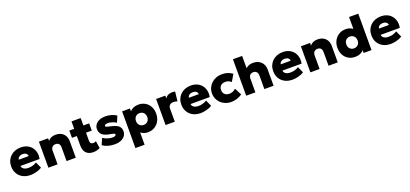

<svg xmlns="http://www.w3.org/2000/svg" viewBox="48 -2038 7624 3566"><g transform="rotate(-20 3860.0 -255.0)"><path d="M312 15Q226 15 161.5 -19.2Q97 -53.5 61.2 -114.8Q25.5 -176 25.5 -258Q25.5 -318 46.5 -367.8Q67.5 -417.5 105.5 -453.8Q143.5 -490 195.2 -510Q247 -530 309 -530Q378.5 -530 432.2 -505.8Q486 -481.5 521 -437.8Q556 -394 569.2 -335.5Q582.5 -277 569 -208H190Q191.5 -182.5 207.8 -163.5Q224 -144.5 252 -133.8Q280 -123 316.5 -123Q363 -123 403.5 -134.2Q444 -145.5 483 -170L538 -48.5Q514.5 -30.5 476.2 -16.2Q438 -2 394.5 6.5Q351 15 312 15ZM201.5 -328H397Q396.5 -361 371.2 -381Q346 -401 304 -401Q261.5 -401 233.2 -381Q205 -361 201.5 -328Z M667 0V-515H849V-464Q876.5 -498.5 914.5 -514.2Q952.5 -530 995.5 -530Q1069 -530 1116 -501.5Q1163 -473 1185.8 -427.2Q1208.5 -381.5 1208.5 -330V0H1026.5V-273Q1026.5 -316.5 1004.8 -341.2Q983 -366 939 -366Q911 -366 890.8 -353.8Q870.5 -341.5 859.8 -320Q849 -298.5 849 -270V0Z M1553.5 15Q1464.5 15 1414.2 -34.8Q1364 -84.5 1364 -182.5V-661.5H1546V-515H1660V-372H1546V-212Q1546 -175 1563.5 -160Q1581 -145 1606.5 -145Q1621.5 -145 1636.8 -148.8Q1652 -152.5 1665 -160L1686.5 -18Q1663 -4.5 1628 5.2Q1593 15 1553.5 15ZM1268.5 -372V-515H1379.5V-372Z M1979 14Q1905 14 1844.5 -3.8Q1784 -21.5 1739 -54L1793.5 -177.5Q1837.5 -151 1886.2 -135.5Q1935 -120 1977.5 -120Q2013 -120 2031.5 -128.8Q2050 -137.5 2050 -154.5Q2050 -169.5 2033 -176Q2016 -182.5 1964.5 -191.5Q1858 -208 1808.5 -249.5Q1759 -291 1759 -364Q1759 -415.5 1787.8 -454Q1816.5 -492.5 1866.8 -513.8Q1917 -535 1982.5 -535Q2046.5 -535 2104 -518Q2161.5 -501 2202 -472L2149.5 -348.5Q2128 -364 2100.8 -375.8Q2073.5 -387.5 2044.2 -394.2Q2015 -401 1988.5 -401Q1957.5 -401 1938.8 -392.8Q1920 -384.5 1920 -369.5Q1920 -354.5 1935.8 -347.5Q1951.5 -340.5 2003 -329.5Q2116 -307 2163 -269Q2210 -231 2210 -162Q2210 -109 2180.8 -69.2Q2151.5 -29.5 2099.5 -7.8Q2047.5 14 1979 14Z M2311 210V-515H2466.5V-460.5Q2494 -492.5 2537.8 -511.2Q2581.5 -530 2637 -530Q2710 -530 2768 -496.5Q2826 -463 2859.2 -401.8Q2892.5 -340.5 2892.5 -257.5Q2892.5 -199.5 2873.5 -150Q2854.5 -100.5 2819.8 -63.5Q2785 -26.5 2737.8 -5.8Q2690.5 15 2633.5 15Q2593 15 2557.2 2.8Q2521.5 -9.5 2492 -33.5V210ZM2603.5 -140.5Q2635.5 -140.5 2661 -154.8Q2686.5 -169 2700.8 -195.2Q2715 -221.5 2715 -257.5Q2715 -293.5 2700.5 -319.8Q2686 -346 2660.5 -360.2Q2635 -374.5 2603.5 -374.5Q2572 -374.5 2546.8 -360.2Q2521.5 -346 2506.8 -319.8Q2492 -293.5 2492 -257.5Q2492 -221.5 2506.5 -195.2Q2521 -169 2546.2 -154.8Q2571.5 -140.5 2603.5 -140.5Z M2983.5 0V-515H3165.5V-458Q3186.5 -496 3223.8 -513.5Q3261 -531 3305.5 -531Q3323 -531 3336.2 -528.8Q3349.5 -526.5 3362.5 -524L3341.5 -337.5Q3324 -344.5 3303.8 -348.2Q3283.5 -352 3264 -352Q3221 -352 3193.2 -328.2Q3165.5 -304.5 3165.5 -256.5V0Z M3674 15Q3588 15 3523.5 -19.2Q3459 -53.5 3423.2 -114.8Q3387.5 -176 3387.5 -258Q3387.5 -318 3408.5 -367.8Q3429.5 -417.5 3467.5 -453.8Q3505.5 -490 3557.2 -510Q3609 -530 3671 -530Q3740.5 -530 3794.2 -505.8Q3848 -481.5 3883 -437.8Q3918 -394 3931.2 -335.5Q3944.5 -277 3931 -208H3552Q3553.5 -182.5 3569.8 -163.5Q3586 -144.5 3614 -133.8Q3642 -123 3678.5 -123Q3725 -123 3765.5 -134.2Q3806 -145.5 3845 -170L3900 -48.5Q3876.5 -30.5 3838.2 -16.2Q3800 -2 3756.5 6.5Q3713 15 3674 15ZM3563.5 -328H3759Q3758.5 -361 3733.2 -381Q3708 -401 3666 -401Q3623.5 -401 3595.2 -381Q3567 -361 3563.5 -328Z M4281 15Q4199 15 4134 -20.8Q4069 -56.5 4031.5 -118Q3994 -179.5 3994 -257.5Q3994 -315.5 4016.2 -365.2Q4038.5 -415 4078.2 -452Q4118 -489 4171.5 -509.5Q4225 -530 4287 -530Q4347 -530 4398.8 -513.2Q4450.5 -496.5 4492 -464L4413 -329.5Q4388 -353 4359.2 -363.8Q4330.5 -374.5 4299 -374.5Q4259.5 -374.5 4231.8 -360.8Q4204 -347 4189 -321Q4174 -295 4174 -257.5Q4174 -202.5 4207.5 -171.5Q4241 -140.5 4299.5 -140.5Q4334.5 -140.5 4366.2 -153.8Q4398 -167 4425.5 -193L4496.5 -55.5Q4453 -22.5 4395.5 -3.8Q4338 15 4281 15Z M4576.5 0V-720H4758.5V-396.5L4720 -442Q4753 -481.5 4798.5 -505.8Q4844 -530 4899.5 -530Q4973 -530 5021.2 -501.2Q5069.5 -472.5 5093.8 -425.2Q5118 -378 5118 -323V0H4936V-272Q4936 -313.5 4912.5 -339.5Q4889 -365.5 4847 -366Q4818 -366 4798.2 -354.5Q4778.5 -343 4768.5 -321Q4758.5 -299 4758.5 -269.5V0Z M5490 15Q5404 15 5339.5 -19.2Q5275 -53.5 5239.2 -114.8Q5203.5 -176 5203.5 -258Q5203.5 -318 5224.5 -367.8Q5245.5 -417.5 5283.5 -453.8Q5321.5 -490 5373.2 -510Q5425 -530 5487 -530Q5556.5 -530 5610.2 -505.8Q5664 -481.5 5699 -437.8Q5734 -394 5747.2 -335.5Q5760.5 -277 5747 -208H5368Q5369.5 -182.5 5385.8 -163.5Q5402 -144.5 5430 -133.8Q5458 -123 5494.5 -123Q5541 -123 5581.5 -134.2Q5622 -145.5 5661 -170L5716 -48.5Q5692.5 -30.5 5654.2 -16.2Q5616 -2 5572.5 6.5Q5529 15 5490 15ZM5379.5 -328H5575Q5574.5 -361 5549.2 -381Q5524 -401 5482 -401Q5439.5 -401 5411.2 -381Q5383 -361 5379.5 -328Z M5845 0V-515H6027V-464Q6054.5 -498.5 6092.5 -514.2Q6130.5 -530 6173.5 -530Q6247 -530 6294 -501.5Q6341 -473 6363.8 -427.2Q6386.5 -381.5 6386.5 -330V0H6204.5V-273Q6204.5 -316.5 6182.8 -341.2Q6161 -366 6117 -366Q6089 -366 6068.8 -353.8Q6048.5 -341.5 6037.8 -320Q6027 -298.5 6027 -270V0Z M6727.5 15Q6654.5 15 6596.8 -18.5Q6539 -52 6505.5 -113.2Q6472 -174.5 6472 -257.5Q6472 -315.5 6491 -365Q6510 -414.5 6544.8 -451.5Q6579.5 -488.5 6626.8 -509.2Q6674 -530 6731 -530Q6786.5 -530 6832.5 -508.5Q6878.5 -487 6914 -441.5L6871.5 -400V-720H7053.5V0H6898V-136.5L6922.5 -95.5Q6902.5 -46 6850.8 -15.5Q6799 15 6727.5 15ZM6761 -140.5Q6792.5 -140.5 6817.8 -154.8Q6843 -169 6857.8 -195.2Q6872.5 -221.5 6872.5 -257.5Q6872.5 -293.5 6858 -319.8Q6843.5 -346 6818.2 -360.2Q6793 -374.5 6761 -374.5Q6729 -374.5 6703.8 -360.2Q6678.5 -346 6664 -319.8Q6649.5 -293.5 6649.5 -257.5Q6649.5 -221.5 6664 -195.2Q6678.5 -169 6704 -154.8Q6729.5 -140.5 6761 -140.5Z M7431 15Q7345 15 7280.5 -19.2Q7216 -53.5 7180.2 -114.8Q7144.5 -176 7144.5 -258Q7144.5 -318 7165.5 -367.8Q7186.5 -417.5 7224.5 -453.8Q7262.5 -490 7314.2 -510Q7366 -530 7428 -530Q7497.5 -530 7551.2 -505.8Q7605 -481.5 7640 -437.8Q7675 -394 7688.2 -335.5Q7701.5 -277 7688 -208H7309Q7310.5 -182.5 7326.8 -163.5Q7343 -144.5 7371 -133.8Q7399 -123 7435.5 -123Q7482 -123 7522.5 -134.2Q7563 -145.5 7602 -170L7657 -48.5Q7633.5 -30.5 7595.2 -16.2Q7557 -2 7513.5 6.5Q7470 15 7431 15ZM7320.5 -328H7516Q7515.5 -361 7490.2 -381Q7465 -401 7423 -401Q7380.5 -401 7352.2 -381Q7324 -361 7320.5 -328Z"/></g></svg>

Font: Geologica Cursive ExtraBold
Style: Regular
Weight: 800
Designer: Sindre Bremnes, Frode Helland
Foundry: Monokrom Skriftforlag AS
Version: Version 1.010;gftools[0.9.28]